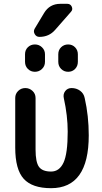

<svg xmlns="http://www.w3.org/2000/svg" viewBox="-20 -985 540 1015"><path d="M250 9.8Q150.4 9.8 105.5 -39.6Q60.5 -88.9 60.5 -205.1V-466.8Q60.5 -489.3 76.2 -504.4Q91.8 -519.5 113.8 -519.5Q135.7 -519.5 151.9 -504.4Q168 -489.3 168 -466.8V-194.3Q168 -127.9 186 -103Q204.1 -78.1 250 -78.1Q293.9 -78.1 315.9 -125.5Q337.9 -172.9 337.9 -289.1Q337.9 -373 317.4 -465.8Q312.5 -487.3 324.7 -503.4Q336.9 -519.5 358.4 -519.5Q383.8 -519.5 403.3 -505.4Q422.9 -491.2 427.7 -466.8Q449.2 -372.1 449.2 -269.5Q449.2 9.8 250 9.8ZM288.1 -658.2V-698.2Q288.1 -720.7 303.2 -735.4Q318.4 -750 340.3 -750Q362.3 -750 377 -734.9Q391.6 -719.7 391.6 -698.2V-658.2Q391.6 -635.7 377 -620.6Q362.3 -605.5 340.3 -605.5Q318.4 -605.5 303.2 -620.6Q288.1 -635.7 288.1 -658.2ZM112.3 -698.2Q112.3 -720.7 127.4 -735.4Q142.6 -750 164.6 -750Q186.5 -750 202.1 -734.9Q217.8 -719.7 217.8 -698.2V-658.2Q217.8 -635.7 202.1 -620.6Q186.5 -605.5 164.6 -605.5Q142.6 -605.5 127.4 -620.6Q112.3 -635.7 112.3 -658.2ZM271.5 -827.1Q239.3 -790 188.5 -790Q171.9 -790 163.6 -804.7Q155.3 -819.3 163.1 -833L212.9 -916Q242.2 -964.8 298.8 -964.8H335.9Q352.5 -964.8 359.4 -949.7Q366.2 -934.6 355.5 -922.9Z"/></svg>

Font: Rounded Mgen+ 1m medium
Style: Regular
Weight: 500
Designer: [Source Han Sans]
Ryoko NISHIZUKA  (kana & ideographs); Paul D. Hunt (Latin, Greek & Cyrillic); Wenlong ZHANG  (bopomofo
Version: Version 1.059.20150602